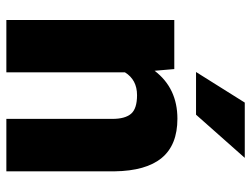

<svg xmlns="http://www.w3.org/2000/svg" viewBox="-113 -677 790 604"><g transform="rotate(90 282.0 -375.0)"><path d="M197.3 -528.3 202.6 -466.3Q257.3 -538.1 353.5 -538.1Q436 -538.1 476.8 -488.8Q517.6 -439.5 519 -340.3V0H354V-333.5Q354 -373.5 337.9 -392.3Q321.8 -411.1 279.3 -411.1Q231 -411.1 207.5 -373V0H43V-528.3ZM302.7 -750H476.6L340.8 -596.7H206.5Z"/></g></svg>

Font: Sadagaat-English
Style: Regular
Weight: 900
Designer: Ahmed alsheikh
Foundry: Ahmed alsheikh Design
Version: Version 2.137;January 17, 2018;FontCreator 11.0.0.2408 64-bi